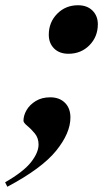

<svg xmlns="http://www.w3.org/2000/svg" viewBox="-86 -543 394 732"><path d="M211.5 -523Q246 -523 266.5 -502.8Q287 -482.5 287 -450.5Q287 -403 255 -370.5Q223 -338 175 -338Q140.5 -338 120.2 -358.2Q100 -378.5 100 -410.5Q100 -458 132 -490.5Q164 -523 211.5 -523ZM-66.5 152Q4 111.5 32.5 75Q61 38.5 61 8Q61 -17 46.5 -34.5Q32 -52 17.8 -63.5Q3.5 -75 3.5 -82.5Q3.5 -103 15.5 -123.5Q27.5 -144 50.5 -158Q73.5 -172 105.5 -172Q140.5 -172 161.5 -151.2Q182.5 -130.5 182.5 -95Q182.5 -35.5 127.8 32Q73 99.5 -58 169Z"/></svg>

Font: Newsreader 72pt
Style: Bold Italic
Weight: 700
Italic angle: -17°
Designer: Hugues Gentile
Foundry: Production Type
Version: Version 1.003; ttfautohint (v1.8.3)